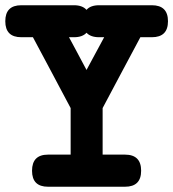

<svg xmlns="http://www.w3.org/2000/svg" viewBox="-30 -667 661 733"><path d="M252.4 -647Q284.7 -647 300.3 -629.4Q315.4 -647 348.6 -647H549.8Q611.3 -647 611.3 -585.9Q611.3 -524.9 549.8 -524.9H505.9Q469.2 -456.1 433.8 -389.9Q398.4 -323.7 361.8 -254.4V-76.7H447.3Q508.8 -76.7 508.8 -15.1Q508.8 45.9 447.3 45.9H153.3Q92.3 45.9 92.3 -15.1Q92.3 -76.7 153.3 -76.7H239.7V-254.4Q220.7 -290 203.1 -323.2Q185.5 -356.4 168 -389.4Q150.4 -422.4 132.6 -455.8Q114.7 -489.3 95.7 -524.9H51.3Q-9.8 -524.9 -9.8 -585.9Q-9.8 -647 51.3 -647ZM348.6 -524.9Q315.9 -524.9 300.3 -542Q284.7 -524.9 252.4 -524.9H233.4Q242.2 -508.8 249.5 -495.1Q256.8 -481.4 264.4 -467.3Q272 -453.1 280.5 -437Q289.1 -420.9 300.3 -399.9Q308.6 -415.5 316.2 -429.4Q323.7 -443.4 331.5 -457.8Q339.4 -472.2 348.1 -488.5Q356.9 -504.9 367.7 -524.9Z"/></svg>

Font: Erica Type
Style: Bold
Weight: 700
Designer: Peter Wiegel
Foundry: Peter Wiegel
Version: Version 1.000 2010 initial release